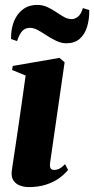

<svg xmlns="http://www.w3.org/2000/svg" viewBox="-20 -751 384 783"><path d="M96.5 12Q79 12 61.8 5.8Q44.5 -0.5 34.8 -15Q25 -29.5 28 -54Q28.5 -59 32.2 -83.2Q36 -107.5 41.8 -146.5Q47.5 -185.5 54.8 -234Q62 -282.5 69.5 -336.2Q77 -390 84.5 -443L29.5 -465.5L32 -482L222.5 -515L243.5 -497L184.5 -88.5Q182 -70 186.8 -64Q191.5 -58 200.5 -58Q212 -58 222.2 -63.2Q232.5 -68.5 245.5 -81.5L257.5 -58Q242.5 -39.5 220 -23.5Q197.5 -7.5 166.8 2.2Q136 12 96.5 12ZM25 -592Q24.5 -633.5 37.2 -664.5Q50 -695.5 74 -713.2Q98 -731 131 -731Q154 -731 173 -722.2Q192 -713.5 208.8 -702Q225.5 -690.5 241 -681.8Q256.5 -673 273 -673Q284 -673 297 -682.2Q310 -691.5 318 -718L344 -710Q344.5 -672 335 -641.2Q325.5 -610.5 304.8 -592.5Q284 -574.5 250.5 -574.5Q230.5 -574.5 210.2 -584Q190 -593.5 171 -606Q152 -618.5 134.8 -628Q117.5 -637.5 102.5 -637.5Q83.5 -637.5 71.5 -625.2Q59.5 -613 49.5 -583.5Z"/></svg>

Font: Merriweather 144pt ExtraBold
Style: Italic
Weight: 800
Italic angle: -7.8°
Version: Version 2.101